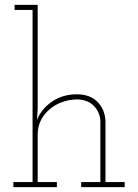

<svg xmlns="http://www.w3.org/2000/svg" viewBox="-20 -770 568 790"><path d="M214 0V-21H135V-216Q135 -248 148 -274.5Q161 -301 185 -321Q207 -340 237 -350.5Q267 -361 300 -361Q343 -359 367 -333.5Q391 -308 393 -273V-21H314V0H493V-21H414V-270Q412 -320 381 -351Q350 -382 296 -382Q239 -382 195.5 -353Q152 -324 132 -277L135 -322V-750H40V-729H114V-21H35V0Z"/></svg>

Font: Josefin Slab ExtraLight
Style: Regular
Weight: 250
Designer: Santiago Orozco
Foundry: Typemade
Version: Version 2.000